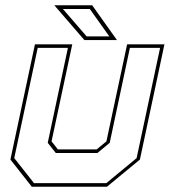

<svg xmlns="http://www.w3.org/2000/svg" viewBox="-20 -708 644 728"><path d="M100.5 0 19.5 -103 112.5 -540H254L175.5 -172L199.5 -141.5H346.5L383.5 -172L462 -540H603.5L510.5 -103L385.5 0ZM109 -13.5H383L498 -108.5L587 -526.5H472.5L396 -166.5L349.5 -128H191.5L161 -166.5L237.5 -526.5H123L34 -108.5ZM423.5 -556H300L186 -688H329.5ZM394.5 -570 320.5 -674H218.5L308.5 -570Z"/></svg>

Font: Tourney Thin Thin
Style: Italic
Weight: 250
Italic angle: -12°
Version: Version 1.015